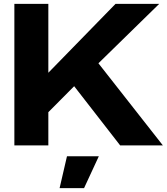

<svg xmlns="http://www.w3.org/2000/svg" viewBox="-20 -749 859 989"><path d="M599 0 362 -305 218 -160V-363L575 -729H800L487 -423L819 0ZM54 0V-729H229V0ZM287 220 325 56H489L413 220Z"/></svg>

Font: Mona Sans Expanded
Style: Bold
Weight: 700
Width: 7
Designer: Deni Anggara
Foundry: GitHub
Version: Version 2.000